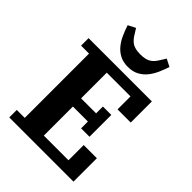

<svg xmlns="http://www.w3.org/2000/svg" viewBox="-269 -1074 1195 1195"><g transform="rotate(45 329.0 -476.0)"><path d="M41 -66H111V-632H41V-698H598V-512H482V-626H273V-400H405V-460H479V-268H405V-328H273V-72H490V-206H606V0H41ZM340 -744Q298 -744 268 -760Q238 -776 217 -802Q196 -828 181.5 -860.5Q167 -893 156 -927L205 -952L225 -920Q245 -885 269.5 -869.5Q294 -854 340 -854Q386 -854 410.5 -869.5Q435 -885 455 -920L475 -952L524 -927Q513 -893 498.5 -860.5Q484 -828 463 -802Q442 -776 412 -760Q382 -744 340 -744Z"/></g></svg>

Font: IBM Plex Serif
Style: Bold
Weight: 700
Designer: Mike Abbink, Paul van der Laan, Pieter van Rosmalen
Foundry: Bold Monday
Version: Version 2.008